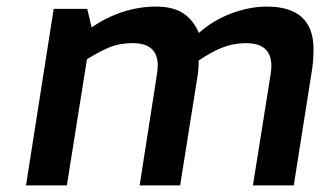

<svg xmlns="http://www.w3.org/2000/svg" viewBox="-20 -563 972 583"><path d="M143 -536H245L258 -480Q352 -543 454 -543Q504 -543 535 -523.5Q566 -504 584 -463Q628 -502 683 -522.5Q738 -543 790 -543Q932 -543 932 -414Q932 -375 926 -342L872 0H748L802 -339Q804 -353 804 -363Q804 -432 727 -432Q689 -432 655 -418.5Q621 -405 583 -379Q584 -361 580 -333L527 0H404L456 -334Q459 -354 459 -364Q459 -432 383 -432Q344 -432 314 -420Q284 -408 244 -383L183 0H59Z"/></svg>

Font: Exo SemiBold
Style: Italic
Weight: 600
Italic angle: -9°
Designer: Natanael Gama
Foundry: Natanael Gama
Version: Version 1.500; ttfautohint (v1.6)